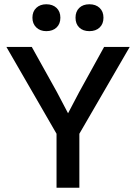

<svg xmlns="http://www.w3.org/2000/svg" viewBox="-20 -880 637 900"><path d="M352 -253V0H245V-253L10 -660H129L247 -448L299 -349L351 -448L468 -660H588ZM263 -797Q263 -768 245 -751Q227 -734 197 -734Q168 -734 150 -751.5Q132 -769 132 -797Q132 -826 150 -843Q168 -860 197 -860Q227 -860 245 -843Q263 -826 263 -797ZM465 -797Q465 -768 447 -751Q429 -734 399 -734Q369 -734 351.5 -751Q334 -768 334 -797Q334 -826 351.5 -843Q369 -860 399 -860Q429 -860 447 -843Q465 -826 465 -797Z"/></svg>

Font: Work Sans Medium
Style: Regular
Weight: 500
Designer: Wei Huang
Foundry: Wei Huang
Version: Version 1.500